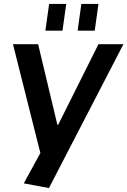

<svg xmlns="http://www.w3.org/2000/svg" viewBox="-20 -765 648 977"><path d="M101 168 212 -35 190 32 46 -540H174L272 -130H276L481 -540H608L229 192ZM317 -745 298 -609H211L230 -745ZM481 -745 462 -609H375L394 -745Z"/></svg>

Font: Pathway Extreme 8pt Thin 12pt SemiBold
Style: Italic
Weight: 600
Italic angle: -8°
Version: Version 1.001;gftools[0.9.26]